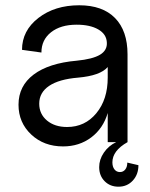

<svg xmlns="http://www.w3.org/2000/svg" viewBox="-20 -536 566 724"><path d="M217.8 16.1Q145.5 16.1 97.7 -28.8Q49.8 -73.7 49.8 -141.1Q49.8 -211.9 106.9 -254.9Q164.1 -297.9 269 -307.1Q329.6 -313 357.4 -329.8Q385.3 -346.7 382.8 -377Q380.9 -407.7 350.1 -425.3Q319.3 -442.9 269 -442.9Q208.5 -442.9 172.4 -414.3Q136.2 -385.7 136.2 -337.9L63 -348.1Q63 -420.4 124.8 -468.3Q186.5 -516.1 278.8 -516.1Q366.7 -516.1 413.8 -468Q460.9 -419.9 460.9 -331.1V0Q403.8 32.2 403.8 76.2Q403.8 92.8 411.6 102.8Q419.4 112.8 432.1 112.8Q444.8 112.8 452.4 103Q460 93.3 460 77.1L502 86.9Q502 122.1 480.7 145Q459.5 168 426.8 168Q395 168 374.5 147.2Q354 126.5 354 94.2Q354 65.4 371.6 39.6Q389.2 13.7 418 0H386.2V-109.9Q369.1 -51.8 324 -17.8Q278.8 16.1 217.8 16.1ZM232.9 -57.1Q300.3 -57.1 343.3 -109.1Q386.2 -161.1 386.2 -243.2V-283.2Q357.9 -250.5 273.9 -243.2Q202.6 -237.3 165.3 -212.2Q127.9 -187 127.9 -145Q127.9 -106 157.2 -81.5Q186.5 -57.1 232.9 -57.1Z"/></svg>

Font: Uncut Sans
Style: Regular
Weight: 400
Designer: Kasper Nordkvist
Foundry: UNCUT.wtf
Version: Version 1.304;Glyphs 3.2 (3246)